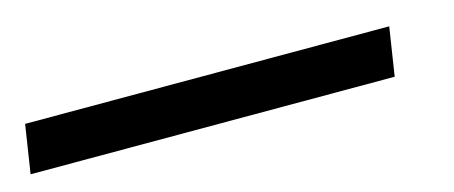

<svg xmlns="http://www.w3.org/2000/svg" viewBox="-63 -100 643 272"><g transform="rotate(-15 259.0 35.5)"><path d="M-39 71 -28 0H506L495 71Z"/></g></svg>

Font: Nunito Sans 7pt SemiExpanded Medium
Style: Italic
Weight: 500
Width: 6
Italic angle: -9°
Designer: Vernon Adams
Foundry: Vernon Adams
Version: Version 3.101;gftools[0.9.27]